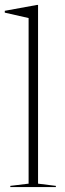

<svg xmlns="http://www.w3.org/2000/svg" viewBox="-26 -762 265 782"><path d="M129 -14 201.5 -5V0H16V-5L90.5 -14V-688.5L-6.5 -710.5V-718L125 -742H129Z"/></svg>

Font: Newsreader Display ExtraLight
Style: Regular
Weight: 275
Designer: Hugues Gentile
Foundry: Production Type
Version: Version 1.001